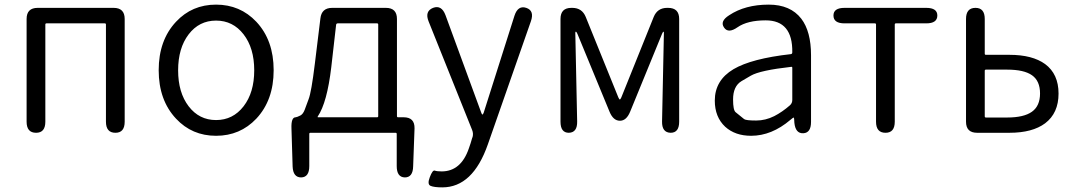

<svg xmlns="http://www.w3.org/2000/svg" viewBox="-20 -574 4644 830"><path d="M136 0Q95 0 95 -48V-492Q95 -540 143 -540H471Q519 -540 519 -492V-48Q519 0 479 0Q438 0 438 -48V-468Q438 -473 433 -473H181Q176 -473 176 -468V-48Q176 0 136 0Z M741 -61Q666 -141 666 -270.5Q666 -400 741 -480Q810 -554 914 -554Q1018 -554 1088 -480Q1163 -400 1163 -270.5Q1163 -141 1088 -61Q1018 13 914 13Q810 13 741 -61ZM795.5 -114.5Q841 -55 914 -55Q987 -55 1033 -114.5Q1079 -174 1079 -270Q1079 -366 1033 -425.5Q987 -485 914 -485Q841 -485 795.5 -425.5Q750 -366 750 -270Q750 -174 795.5 -114.5Z M1282 193Q1247 193 1245 146L1240 -18Q1238 -67 1258 -67Q1263 -67 1279 -75Q1290 -81 1297 -99Q1305 -122 1314 -145Q1326 -175 1341 -298L1365 -494Q1370 -540 1416 -540H1648Q1696 -540 1696 -492V-72Q1696 -67 1701 -67H1725Q1773 -67 1772 -19L1766 145Q1765 193 1730 193Q1695 192 1695 144V5Q1695 0 1690 0H1322Q1317 0 1317 5V144Q1317 192 1282 193ZM1354 -71Q1351 -67 1356 -67H1610Q1615 -67 1615 -72V-468Q1615 -473 1610 -473H1440Q1434 -473 1433 -467L1412 -283Q1394 -131 1354 -71Z M1892 236Q1857 236 1841.5 229.5Q1826 223 1838 192Q1850 160 1859.5 163.5Q1869 167 1889 167Q1973 167 2007 67Q2015 45 2021 23L2023 18Q2027 3 2021 -12L1833 -481Q1815 -525 1852 -540Q1889 -554 1906 -508L2060 -88Q2063 -79 2065.5 -79Q2068 -79 2071 -87L2204 -506Q2219 -552 2255 -540Q2291 -528 2275 -482L2089 50Q2024 236 1892 236Z M2439 0Q2403 0 2403 -48V-492Q2403 -540 2450 -540H2454Q2496 -540 2512 -501L2653 -153Q2657 -144 2659.5 -144Q2662 -144 2666 -153L2806 -501Q2822 -540 2864 -540H2868Q2916 -540 2916 -492V-48Q2916 0 2879 0Q2841 -1 2842 -49L2850 -432Q2850 -437 2848 -437Q2846 -437 2842 -428L2704 -91Q2688 -52 2660 -52Q2631 -52 2615 -91L2476 -428Q2472 -437 2469.5 -437Q2467 -437 2467 -432L2475 -49Q2476 -1 2439 0Z M3227 13Q3158 13 3115 -26Q3070 -68 3070 -139Q3070 -227 3151 -275Q3229 -321 3399 -340Q3405 -341 3405 -348Q3407 -486 3290 -486Q3211 -486 3168 -456Q3128 -428 3110 -455Q3091 -482 3132 -508Q3201 -554 3303 -554Q3397 -554 3444 -493Q3486 -438 3486 -335V-47Q3486 0 3453 2Q3419 4 3414 -43L3413 -60Q3412 -66 3410.5 -66Q3409 -66 3397 -56Q3316 13 3227 13ZM3249 -53Q3289 -53 3327 -72Q3362 -90 3395 -119Q3405 -128 3405 -142V-281Q3405 -286 3400 -285Q3266 -270 3226 -247Q3205 -235 3185 -223Q3149 -201 3149 -144Q3149 -98 3160 -89Q3178 -74 3197 -59Q3205 -53 3249 -53Z M3808 0Q3767 0 3767 -48V-468Q3767 -473 3762 -473H3631Q3583 -473 3583 -507Q3583 -540 3631 -540H3984Q4032 -540 4032 -507Q4032 -473 3984 -473H3853Q3848 -473 3848 -468V-48Q3848 0 3808 0Z M4204 0Q4156 0 4156 -48V-492Q4156 -540 4197 -540Q4237 -540 4237 -492V-342Q4237 -337 4242 -337H4344Q4443 -337 4498 -297Q4556 -254 4556 -169.5Q4556 -85 4498 -41Q4443 0 4344 0ZM4237 -71Q4237 -66 4242 -66H4334Q4406 -66 4441 -91Q4476 -116 4476 -170Q4476 -224 4441.5 -248.5Q4407 -273 4334 -273H4242Q4237 -273 4237 -268Z"/></svg>

Font: Resource Han Rounded JP Normal
Style: Regular
Weight: 350
Designer: Cyano Hao (round all glyphs); Ryoko NISHIZUKA 西塚涼子 (kana, bopomofo & ideographs); Paul D. Hunt (Latin, Greek & Cyrillic)
Foundry: Cyano Hao
Version: 0.990